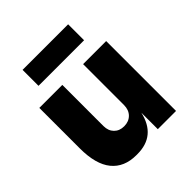

<svg xmlns="http://www.w3.org/2000/svg" viewBox="-211 -911 1072 1072"><g transform="rotate(-45 325.0 -375.0)"><path d="M498 -642.1H138.2V-768.1H498ZM258.8 18.1H251Q155.8 18.1 105 -44.2Q54.2 -106.4 54.2 -231.9V-551.8H235.8V-227.1Q235.8 -189.5 258.1 -166.7Q280.3 -144 316.9 -144Q354 -144 377 -167.2Q399.9 -190.4 399.9 -229V-551.8H582V0H438V-129.9Q404.3 18.1 258.8 18.1Z"/></g></svg>

Font: Sora ExtraBold
Style: Regular
Weight: 800
Designer: Jonathan Barnbrook, Julián Moncada
Foundry: Barnbrook Fonts
Version: Version 2.000